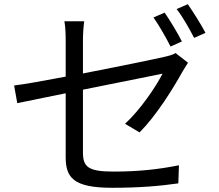

<svg xmlns="http://www.w3.org/2000/svg" viewBox="-20 -856 1040 912"><path d="M762 -796 709 -773C736 -735 770 -675 790 -635L844 -659C824 -699 787 -760 762 -796ZM872 -836 819 -813C848 -776 880 -719 902 -676L956 -700C937 -737 898 -799 872 -836ZM873 -558 814 -604C802 -596 783 -591 761 -586C719 -576 544 -540 374 -507V-663C374 -692 376 -726 380 -755H286C291 -726 292 -693 292 -663V-492C186 -472 92 -455 47 -450L62 -366L292 -413V-111C292 -13 327 36 513 36C638 36 738 28 827 15L830 -71C731 -51 635 -41 519 -41C399 -41 374 -63 374 -132V-430L752 -506C722 -447 649 -337 574 -268L643 -227C724 -309 802 -435 848 -518C855 -530 866 -547 873 -558Z"/></svg>

Font: Noto Sans Mono CJK SC
Style: Regular
Weight: 400
Designer: Ryoko NISHIZUKA 西塚涼子 (kana, bopomofo & ideographs); Paul D. Hunt (Latin, Greek & Cyrillic); Sandoll Communications 산돌커뮤니
Foundry: Adobe
Version: Version 2.004;hotconv 1.0.118;makeotfexe 2.5.65603